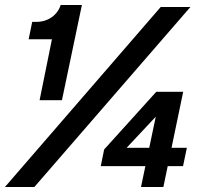

<svg xmlns="http://www.w3.org/2000/svg" viewBox="-25 -749 815 769"><path d="M133.6 -347.7 183 -591.7H89.7L104 -661.4H120.1Q155.7 -661.4 182.1 -680.1Q208.6 -698.9 218 -729H303L223.1 -347.7ZM-5.3 0 618.7 -721H737.6L112.6 0ZM539.7 0 612.4 -345.9 644 -329.7 482.1 -157H723.4L708.1 -83.6H378.6L392.1 -150.3L600.9 -381.3H708.7L629.3 0Z"/></svg>

Font: Mona Sans
Style: Italic
Weight: 200
Italic angle: -11.6951°
Designer: Deni Anggara
Foundry: GitHub
Version: Version 2.000